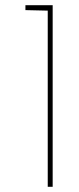

<svg xmlns="http://www.w3.org/2000/svg" viewBox="-20 -720 303 740"><path d="M183 0V-700H78V-681L164 -679V0Z"/></svg>

Font: Advent Pro
Style: Thin
Weight: 100
Designer: Andreas Kalpakidis
Foundry: Andreas Kalpakidis
Version: Version 2.002 2007